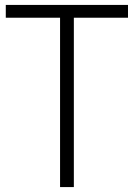

<svg xmlns="http://www.w3.org/2000/svg" viewBox="-20 -760 544 780"><path d="M224 0V-688H3.5V-740H500V-688H280V0Z"/></svg>

Font: Encode Sans Condensed Light
Style: Regular
Weight: 300
Width: 3
Designer: Multiple Designers
Foundry: Impallari Type
Version: Version 3.000; ttfautohint (v1.8.3) -l 8 -r 50 -G 200 -x 14 